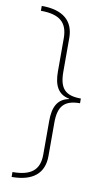

<svg xmlns="http://www.w3.org/2000/svg" viewBox="-96 -760 530 964"><g transform="rotate(10 168.5 -278.0)"><path d="M36 133V158C145 158 200 110 200 23V-148C200 -231 230 -266 310 -266V-290C230 -290 200 -322 200 -408V-579C200 -666 145 -714 36 -714V-689C131 -689 173 -654 173 -573V-404C173 -336 193 -290 252 -279V-277C193 -266 173 -220 173 -152V20C173 98 131 133 36 133Z"/></g></svg>

Font: Noto Sans Lao UI Thin
Style: Regular
Weight: 100
Designer: Monotype Design Team
Foundry: Monotype Imaging Inc.
Version: Version 2.000